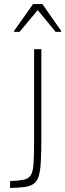

<svg xmlns="http://www.w3.org/2000/svg" viewBox="-20 -932 323 952"><path d="M30 0V-34Q74 -36 98 -41Q122 -46 133 -64Q144 -82 146.5 -123Q149 -164 149 -236V-688H185V-244Q185 -175 182.5 -130.5Q180 -86 172.5 -60Q165 -34 148 -21.5Q131 -9 103 -5Q75 -1 30 0ZM50 -774V-779L144 -912H190L283 -779V-774H256L167 -882L77 -774Z"/></svg>

Font: Saira SemiCondensed Thin
Style: Regular
Weight: 250
Width: 4
Designer: Hector Gatti with collaboration of the Omnibus-Type team
Foundry: Omnibus-Type
Version: Version 1.101